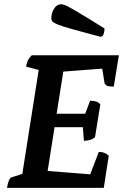

<svg xmlns="http://www.w3.org/2000/svg" viewBox="-20 -908 626 928"><path d="M13.8 0Q17.2 -21.9 22.9 -35.1Q28.5 -48.4 36.1 -50.9L104.7 -72.9L85.5 -52.4L169.6 -585.8L183.3 -565.7L106.1 -585.9Q108.6 -602.6 114.5 -615.4Q120.4 -628.1 133.6 -641H554.6L530 -489.3Q506.4 -489.3 496.7 -494Q487 -498.7 485 -507.7L472.6 -586L484.1 -577L275.9 -561.2L287.9 -574.2L252.3 -349.5L244.3 -358.4H400.8L388.5 -349.5L415.5 -421.2Q429.3 -421.2 442 -418Q454.8 -414.9 464.9 -403.6L439.2 -245Q426.2 -234.2 411.9 -230.8Q397.6 -227.4 385.5 -227.4L379.8 -302.1L391.2 -293.1H234.2L245.2 -302.5L208.6 -71.4L200.6 -82.4L423.3 -64.9L409.3 -47.8L457.4 -173.7Q473.7 -173.7 484.4 -169.4Q495.2 -165.2 505.6 -155L481.6 0ZM465.1 -730.3Q379.4 -752.8 330.8 -766.6Q282.3 -780.4 260.6 -788.9Q238.8 -797.4 233.4 -804.1Q228 -810.7 228 -819.5Q228 -844.4 241.2 -865.9Q254.4 -887.5 276 -887.5Q282.9 -887.5 294.3 -883.1Q305.7 -878.6 328 -865.9Q350.3 -853.3 388 -830.5Q425.7 -807.7 485.2 -770.4Q485.2 -756.1 480.7 -743.2Q476.2 -730.3 465.1 -730.3Z"/></svg>

Font: Petrona
Style: Italic
Weight: 400
Italic angle: -9°
Designer: Ringo R. Seeber
Foundry: Ringo R. Seeber
Version: Version 2.001; ttfautohint (v1.8.3)